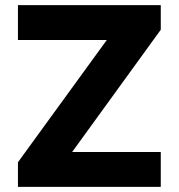

<svg xmlns="http://www.w3.org/2000/svg" viewBox="-20 -727 695 747"><path d="M49.8 -95.7 395.5 -571.3H49.8V-707H605.5V-611.3L260.7 -135.7H605.5V0H49.8Z"/></svg>

Font: Pretendard JP ExtraBold
Style: Regular
Weight: 800
Designer: Base glyphs from Inter by Rasmus Andersson; Hangeul glyphs from Noto Sans CJK(Source Han Sans) by Jang Soo-young and Kan
Foundry: Kil Hyung-jin
Version: Version 1.309